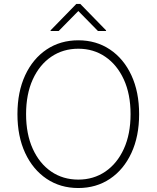

<svg xmlns="http://www.w3.org/2000/svg" viewBox="-20 -941 792 971"><path d="M683.6 -363.6Q683.6 -251.4 644.5 -167.3Q605.5 -83.1 536 -36.6Q466.6 9.9 376.1 9.9Q285.2 9.9 215.7 -36.8Q146.3 -83.5 107.2 -167.4Q68.2 -251.4 68.2 -363.6Q68.2 -476.2 107.2 -560.2Q146.3 -644.2 215.7 -690.7Q285.2 -737.2 376.1 -737.2Q466.6 -737.2 536 -690.7Q605.5 -644.2 644.5 -560.2Q683.6 -476.2 683.6 -363.6ZM640.3 -363.6Q640.3 -464.8 606.2 -539.1Q572.1 -613.3 512.6 -653.9Q453.1 -694.6 376.1 -694.6Q299 -694.6 239.3 -654.1Q179.7 -613.6 145.8 -539.4Q111.9 -465.2 111.9 -363.6Q111.9 -263.1 145.6 -188.7Q179.3 -114.3 238.8 -73.5Q298.3 -32.7 376.1 -32.7Q453.1 -32.7 512.8 -73.3Q572.4 -114 606.4 -188.4Q640.3 -262.8 640.3 -363.6ZM276.6 -784.1 376.1 -885.3 475.5 -784.1H516.3V-787.6L386 -921.2H366.1L235.8 -787.6V-784.1Z"/></svg>

Font: Inter UI Extra Light
Style: Regular
Weight: 200
Designer: Rasmus Andersson
Foundry: rsms
Version: 3.2;8d6f07862